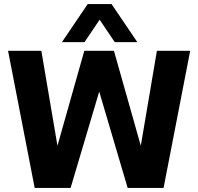

<svg xmlns="http://www.w3.org/2000/svg" viewBox="-20 -932 983 952"><path d="M152 0 20 -680H185L276 -144L247 -146L398 -680H545L696 -146L667 -144L758 -680H923L791 0H613L453 -542H491L330 0ZM287 -723 415 -912H533L661 -723H549L454 -864H494L399 -723Z"/></svg>

Font: Teachers
Style: Regular
Weight: 400
Designer: Alfredo Marco Pradil, Chank Diesel
Version: Version 1.001